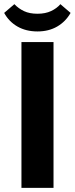

<svg xmlns="http://www.w3.org/2000/svg" viewBox="-28 -902 359 922"><path d="M229 0H75V-700H229ZM152 -751Q97 -751 56 -774.5Q15 -798 -8 -840L41 -882Q61 -861 87.5 -848.5Q114 -836 152 -836Q190 -836 217.5 -849Q245 -862 262 -882L311 -840Q287 -798 246.5 -774.5Q206 -751 152 -751Z"/></svg>

Font: Tilda Sans Extra Bold
Style: Regular
Weight: 800
Designer: ParaType Ltd
Foundry: ParaType Ltd
Version: Version 1.009